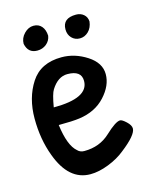

<svg xmlns="http://www.w3.org/2000/svg" viewBox="-97 -675 592 744"><g transform="rotate(-15 199.0 -302.5)"><path d="M99 -512Q62 -512 54 -551Q54 -574 71 -591.5Q88 -609 108.5 -609Q129 -609 141 -595Q153 -581 154 -557Q151 -537 135.5 -524.5Q120 -512 99 -512ZM279 -608Q297 -608 309.5 -597.5Q322 -587 323 -569Q320 -544 305 -529.5Q290 -515 270.5 -515Q251 -515 238 -528.5Q225 -542 225 -563Q225 -608 279 -608ZM182 -463Q235 -463 283 -432Q331 -401 331 -355.5Q331 -310 292 -267.5Q253 -225 188 -216Q160 -212 104 -212Q115 -127 147 -100Q157 -89 174 -89Q236 -89 278 -128.5Q320 -168 338 -168Q346 -168 362 -153Q378 -138 378 -125Q378 -99 315 -50Q287 -27 247.5 -11.5Q208 4 174 4Q87 4 46 -108Q20 -177 20 -260Q20 -343 59 -403Q98 -463 182 -463ZM187 -394Q149 -394 122 -351Q112 -336 103 -283Q243 -283 243 -352Q243 -394 187 -394Z"/></g></svg>

Font: Patrick Hand
Style: Regular
Weight: 400
Designer: Patrick Wagesreiter
Foundry: Patrick Wagesreiter
Version: Version 1.003;PS 001.003;hotconv 1.0.70;makeotf.lib2.5.58329